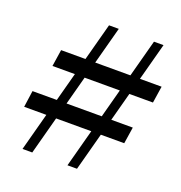

<svg xmlns="http://www.w3.org/2000/svg" viewBox="-119 -749 802 851"><g transform="rotate(20 282.0 -323.0)"><path d="M79 0 252 -646H298L125 0ZM33 -256H506L494 -178H22ZM552 -391H78L90 -470H564ZM291 0 464 -646H509L336 0Z"/></g></svg>

Font: Source Serif 4 48pt SemiBold
Style: Italic
Weight: 600
Italic angle: -12°
Designer: Frank Grießhammer
Foundry: Adobe Systems Incorporated
Version: Version 4.004;hotconv 1.0.116;makeotfexe 2.5.65601